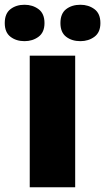

<svg xmlns="http://www.w3.org/2000/svg" viewBox="-58 -787 442 807"><path d="M258 0H67V-553H258ZM-38 -690Q-38 -730 -14 -748.5Q10 -767 45 -767Q79 -767 104 -748.5Q129 -730 129 -690Q129 -651 104 -632.5Q79 -614 45 -614Q10 -614 -14 -632.5Q-38 -651 -38 -690ZM196 -690Q196 -730 220 -748.5Q244 -767 280 -767Q314 -767 339 -748.5Q364 -730 364 -690Q364 -651 339 -632.5Q314 -614 280 -614Q244 -614 220 -632.5Q196 -651 196 -690Z"/></svg>

Font: Noto Sans Telugu Black
Style: Regular
Weight: 900
Designer: Jelle Bosma - Monotype Design Team
Foundry: Monotype Imaging Inc.
Version: Version 2.005; ttfautohint (v1.8.4.7-5d5b)